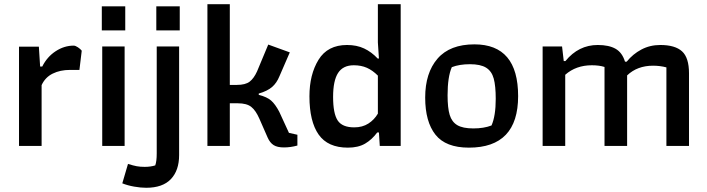

<svg xmlns="http://www.w3.org/2000/svg" viewBox="-20 -691 3349 909"><path d="M70 -470H164L170 -376H180Q203 -422 243.5 -448.5Q284 -475 329 -475Q337 -475 349 -467Q361 -459 367 -451L356 -360H311Q265 -360 229.5 -342.5Q194 -325 177 -288V0H70Z M462 -661H573V-547H462ZM464 -471H570V0H464Z M720 -661H831V-547H720ZM559 177 586 85Q611 93 627.5 96Q644 99 665 99Q693 99 715 92Q722 73 722 35V-471H828V43Q828 116 789 157Q750 198 672 198Q646 198 615 192.5Q584 187 559 177Z M1247 -40 1208 -129Q1191 -168 1169.5 -185Q1148 -202 1106 -202H1068V0H962V-671H1068V-289H1101Q1142 -289 1162 -304.5Q1182 -320 1197 -353L1250 -480L1352 -443L1303 -330Q1290 -298 1268 -279Q1246 -260 1205 -248V-242Q1244 -232 1263.5 -215Q1283 -198 1302 -162L1348 -62L1388 -53V-2Q1356 7 1324 7Q1293 7 1275.5 -4Q1258 -15 1247 -40Z M1445 -235Q1445 -338 1488 -408Q1531 -478 1623 -478Q1669 -478 1704 -461.5Q1739 -445 1768 -414H1774L1769 -490V-671H1877V0H1778L1774 -64H1766Q1741 -30 1708.5 -11Q1676 8 1627 8Q1532 8 1488.5 -54Q1445 -116 1445 -235ZM1769 -153V-333Q1744 -358 1717 -370Q1690 -382 1655 -382Q1604 -382 1580.5 -345.5Q1557 -309 1557 -232Q1557 -154 1578.5 -121Q1600 -88 1657 -88Q1696 -88 1724 -106Q1752 -124 1769 -153Z M1993 -229Q1993 -346 2051.5 -413.5Q2110 -481 2226 -481Q2433 -481 2433 -236Q2433 8 2200 8Q2090 8 2041.5 -53.5Q1993 -115 1993 -229ZM2307 -97Q2327 -142 2327 -223Q2327 -284 2317.5 -319Q2308 -354 2281.5 -370.5Q2255 -387 2205 -387Q2155 -387 2119 -373Q2099 -327 2099 -240Q2099 -180 2109 -147Q2119 -114 2145 -98.5Q2171 -83 2221 -83Q2271 -83 2307 -97Z M2549 -471H2641L2649 -402H2657Q2719 -478 2810 -478Q2863 -478 2894.5 -460Q2926 -442 2939 -399H2947Q2976 -435 3016.5 -456.5Q3057 -478 3106 -478Q3176 -478 3209 -448Q3242 -418 3242 -344V0H3135V-372Q3105 -380 3072 -380Q2997 -380 2949 -334V0H2842V-374Q2817 -382 2782 -382Q2707 -382 2656 -337V0H2549Z"/></svg>

Font: Athiti SemiBold
Style: Regular
Weight: 600
Designer: CadsonDemak Team
Foundry: CadsonDemak
Version: Version 1.033